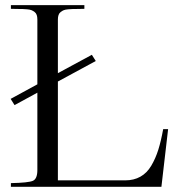

<svg xmlns="http://www.w3.org/2000/svg" viewBox="-20 -720 681 740"><path d="M22 -14.2Q89.8 -15.6 106.9 -23.2Q124 -30.8 124 -64.9V-362.8L36.1 -314.9L21 -338.9L124 -395V-645Q124 -654.8 121.6 -662.1Q119.1 -669.4 113.3 -673.8Q107.4 -678.2 101.6 -680.7Q95.7 -683.1 85 -684.1Q74.2 -685.1 66.7 -685.3Q59.1 -685.5 44.9 -685.5Q30.8 -685.5 22 -686V-700.2H305.2V-686Q296.4 -685.5 282.2 -685.5Q268.1 -685.5 260.5 -685.3Q252.9 -685.1 242.2 -684.1Q231.4 -683.1 225.6 -680.7Q219.7 -678.2 213.9 -673.8Q208 -669.4 205.6 -662.1Q203.1 -654.8 203.1 -645V-438L334 -508.8L349.1 -484.9L203.1 -405.8V-24.9H462.9Q496.1 -24.9 521.2 -39.1Q546.4 -53.2 563 -81.3Q579.6 -109.4 590.1 -142.8Q600.6 -176.3 608.9 -222.2H627.9L602.1 0H22Z"/></svg>

Font: Ortica Linear Light
Style: Regular
Weight: 300
Designer: Benedetta Bovani
Foundry: Collletttivo
Version: Version 2.000;Glyphs 3.1.2 (3151)